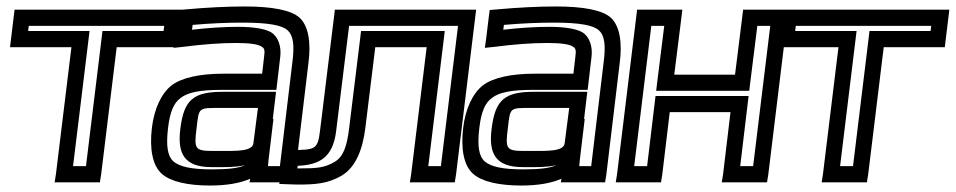

<svg xmlns="http://www.w3.org/2000/svg" viewBox="-20 -539 2957 594"><path d="M533 -418 541 -484 544 -509H519H50H25L22 -484L14 -418L11 -393H36H201L153 0L149 25H174H264H289L293 0L341 -393H505H530L533 -418ZM486 -443H322H297L294 -418L246 -25H206L254 -418L257 -443H232H67L69 -459H488L486 -443Z M893 0 934 -342C943 -408 934 -459 907 -484C881 -508 821 -519 737 -519C683 -519 622 -516 555 -510L532 -508L529 -485L521 -419L517 -391L546 -394C608 -402 662 -406 710 -406C754 -406 778 -402 789 -395C798 -390 800 -384 797 -363L791 -311H671C599 -311 543 -299 511 -275C479 -250 457 -202 450 -144C442 -78 452 -26 481 -1C508 23 561 35 630 35C680 35 722 28 754 14L752 25H777H864H889L893 0ZM588 -141C596 -208 592 -205 664 -205H778L764 -96C761 -70 711 -72 658 -72H640C583 -72 580 -78 588 -141ZM538 -141C528 -64 550 -22 634 -22H652C675 -22 708 -21 738 -28C719 -19 687 -15 636 -15C572 -15 536 -23 516 -40C499 -56 493 -86 500 -144C506 -194 518 -221 539 -236C560 -253 599 -261 665 -261H810H835L838 -286L847 -363C851 -395 841 -425 819 -439C800 -450 764 -456 716 -456C674 -456 626 -453 574 -447L576 -462C633 -467 685 -469 731 -469C810 -469 853 -461 870 -445C887 -430 892 -400 884 -342L846 -25H809L811 -46L826 -171H824L831 -230L834 -255H809H670C580 -255 549 -232 538 -141Z M854 -50 847 6 844 30 868 31 900 32H901C957 32 994 29 1036 5C1082 -22 1102 -79 1110 -141L1141 -393H1300L1252 0L1248 25H1273H1362H1387L1391 0L1450 -484L1453 -509H1428H1041H1016L1013 -484L970 -134C963 -77 956 -75 882 -75H857L854 -50ZM901 -26C969 -29 1010 -52 1020 -134L1060 -459H1397L1344 -25H1305L1353 -418L1356 -443H1331H1122H1097L1094 -418L1060 -141C1053 -85 1042 -54 1015 -38C984 -20 961 -18 907 -18H900L901 -26Z M1856 0 1897 -342C1906 -408 1897 -459 1870 -484C1844 -508 1784 -519 1700 -519C1646 -519 1585 -516 1518 -510L1495 -508L1492 -485L1484 -419L1480 -391L1509 -394C1571 -402 1625 -406 1673 -406C1717 -406 1741 -402 1752 -395C1761 -390 1763 -384 1760 -363L1754 -311H1634C1562 -311 1506 -299 1474 -275C1442 -250 1420 -202 1413 -144C1405 -78 1415 -26 1444 -1C1471 23 1524 35 1593 35C1643 35 1685 28 1717 14L1715 25H1740H1827H1852L1856 0ZM1551 -141C1559 -208 1555 -205 1627 -205H1741L1727 -96C1724 -70 1674 -72 1621 -72H1603C1546 -72 1543 -78 1551 -141ZM1501 -141C1491 -64 1513 -22 1597 -22H1615C1638 -22 1671 -21 1701 -28C1682 -19 1650 -15 1599 -15C1535 -15 1499 -23 1479 -40C1462 -56 1456 -86 1463 -144C1469 -194 1481 -221 1502 -236C1523 -253 1562 -261 1628 -261H1773H1798L1801 -286L1810 -363C1814 -395 1804 -425 1782 -439C1763 -450 1727 -456 1679 -456C1637 -456 1589 -453 1537 -447L1539 -462C1596 -467 1648 -469 1694 -469C1773 -469 1816 -461 1833 -445C1850 -430 1855 -400 1847 -342L1809 -25H1772L1774 -46L1789 -171H1787L1794 -230L1797 -255H1772H1633C1543 -255 1512 -232 1501 -141Z M2357 0 2416 -484 2419 -509H2394H2304H2279L2276 -484L2254 -308H2066L2088 -484L2091 -509H2066H1976H1951L1948 -484L1889 0L1885 25H1910H2000H2025L2029 0L2052 -192H2240L2217 0L2213 25H2238H2328H2353L2357 0ZM2310 -25H2270L2293 -217L2296 -242H2271H2033H2008L2005 -217L1982 -25H1942L1995 -459H2035L2013 -283L2010 -258H2035H2273H2298L2301 -283L2323 -459H2363L2310 -25Z M2906 -418 2914 -484 2917 -509H2892H2423H2398L2395 -484L2387 -418L2384 -393H2409H2574L2526 0L2522 25H2547H2637H2662L2666 0L2714 -393H2878H2903L2906 -418ZM2859 -443H2695H2670L2667 -418L2619 -25H2579L2627 -418L2630 -443H2605H2440L2442 -459H2861L2859 -443Z"/></svg>

Font: Gamestation Display Outline
Style: Italic
Weight: 400
Designer: Jonas Hecksher
Foundry: Jonas Hecksher, Playtypeª, e-types AS
Version: Version 1.003